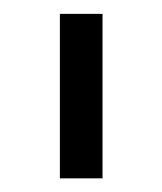

<svg xmlns="http://www.w3.org/2000/svg" viewBox="-20 -727 234 277"><path d="M127.9 -469.7H66.4V-707H127.9Z"/></svg>

Font: Pretendard JP Light
Style: Regular
Weight: 300
Designer: Base glyphs from Inter by Rasmus Andersson; Hangeul glyphs from Noto Sans CJK(Source Han Sans) by Jang Soo-young and Kan
Foundry: Kil Hyung-jin
Version: Version 1.309